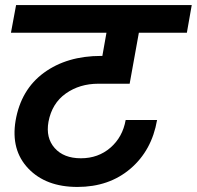

<svg xmlns="http://www.w3.org/2000/svg" viewBox="-20 -760 771 752"><path d="M22.9 -631.8 43 -740.2H731L711.9 -631.8H523.9L487.8 -432.1H365.2Q292 -432.1 237.8 -393.8Q183.6 -355.5 169.9 -283.2Q158.7 -220.2 194.1 -180.2Q229.5 -140.1 296.9 -140.1Q364.7 -140.1 412.6 -181.6Q460.4 -223.1 472.2 -290H595.2Q574.7 -170.9 491 -99.4Q407.2 -27.8 283.2 -27.8Q159.7 -27.8 90.8 -100.1Q22 -172.4 41 -287.1Q62 -409.2 152.1 -475.1Q242.2 -541 376 -541H380.9L397 -631.8Z"/></svg>

Font: SVN-Poppins SemiBold
Style: Italic
Weight: 600
Italic angle: -10°
Designer: Ninad Kale (Devanagari), Jonny Pinhorn (Latin)
Foundry: Indian Type Foundry
Version: Version 3.002 2017